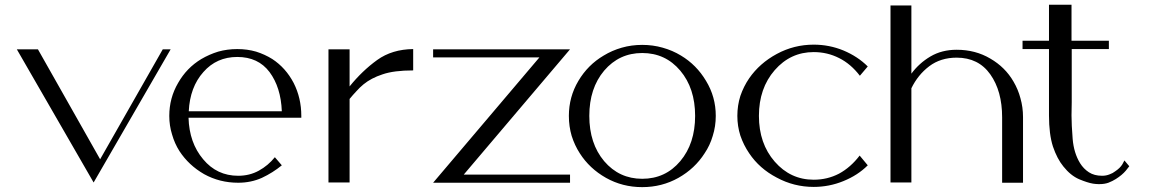

<svg xmlns="http://www.w3.org/2000/svg" viewBox="-20 -768 4852 808"><path d="M401.4 -97.7Q314.5 -252 139.6 -560.5Q110.4 -560.5 50.8 -560.5Q158.2 -374 374 0Q482.4 -186.5 698.2 -560.5Q687.5 -560.5 665 -560.5Q577.1 -406.2 401.4 -97.7Z M1248 -280.3Q1248 -355.5 1215.8 -418.9Q1182.6 -482.4 1126 -519.5Q1094.7 -539.1 1057.6 -550.8Q1020.5 -561.5 978.5 -561.5Q936.5 -561.5 898.4 -550.8Q860.4 -539.1 827.1 -519.5Q765.6 -482.4 729.5 -418.9Q692.4 -355.5 692.4 -280.3Q692.4 -239.3 704.1 -202.1Q714.8 -164.1 735.4 -131.8Q774.4 -72.3 838.9 -35.2Q904.3 1 982.4 1Q1036.1 1 1082 -19.5Q1127.9 -41 1166 -72.3Q1156.2 -83 1136.7 -106.4Q1108.4 -71.3 1069.3 -49.8Q1030.3 -28.3 982.4 -28.3Q892.6 -28.3 835 -97.7Q776.4 -167 773.4 -272.5Q910.2 -272.5 1183.6 -272.5Q1205.1 -272.5 1248 -272.5Q1248 -272.5 1248 -275.4Q1248 -278.3 1248 -280.3ZM978.5 -528.3Q1066.4 -528.3 1114.3 -464.8Q1162.1 -400.4 1166 -299.8Q1036.1 -299.8 774.4 -299.8Q779.3 -401.4 835.9 -464.8Q891.6 -528.3 978.5 -528.3Z M1451.2 -404.3Q1451.2 -456.1 1451.2 -560.5Q1421.9 -560.5 1362.3 -560.5Q1362.3 -373 1362.3 0Q1391.6 0 1451.2 0Q1451.2 -117.2 1451.2 -351.6Q1464.8 -368.2 1479.5 -383.8Q1493.2 -399.4 1509.8 -413.1Q1542 -439.5 1589.8 -455.1Q1637.7 -471.7 1718.8 -471.7Q1718.8 -502 1718.8 -561.5Q1629.9 -560.5 1567.4 -515.6Q1503.9 -469.7 1451.2 -404.3Z M2378.9 -560.5Q2187.5 -560.5 1802.7 -560.5Q1802.7 -548.8 1802.7 -526.4Q1952.1 -526.4 2250 -526.4Q2101.6 -350.6 1802.7 1Q1995.1 1 2378.9 1Q2378.9 -10.7 2378.9 -33.2Q2229.5 -33.2 1931.6 -33.2Q2081.1 -209 2378.9 -560.5Z M2682.6 -579.1Q2637.7 -579.1 2596.7 -567.4Q2555.7 -555.7 2520.5 -534.2Q2454.1 -495.1 2414.1 -427.7Q2374 -360.4 2374 -280.3Q2374 -236.3 2385.7 -196.3Q2398.4 -156.2 2419.9 -123Q2460.9 -58.6 2530.3 -19.5Q2599.6 19.5 2682.6 19.5Q2765.6 19.5 2835 -19.5Q2904.3 -58.6 2945.3 -123Q2967.8 -156.2 2979.5 -196.3Q2992.2 -236.3 2992.2 -280.3Q2992.2 -360.4 2951.2 -427.7Q2911.1 -495.1 2845.7 -534.2Q2810.5 -555.7 2768.6 -567.4Q2727.5 -579.1 2682.6 -579.1ZM2682.6 -15.6Q2585.9 -15.6 2522.5 -89.8Q2460 -164.1 2460 -280.3Q2460 -396.5 2522.5 -470.7Q2585.9 -544.9 2682.6 -544.9Q2780.3 -544.9 2842.8 -470.7Q2905.3 -396.5 2905.3 -280.3Q2905.3 -164.1 2842.8 -89.8Q2780.3 -15.6 2682.6 -15.6Z M3404.3 -11.7Q3306.6 -11.7 3240.2 -87.9Q3173.8 -164.1 3173.8 -280.3Q3173.8 -396.5 3240.2 -472.7Q3306.6 -548.8 3404.3 -548.8Q3461.9 -548.8 3511.7 -523.4Q3560.5 -499 3598.6 -449.2Q3609.4 -461.9 3631.8 -488.3Q3589.8 -530.3 3529.3 -555.7Q3469.7 -580.1 3404.3 -580.1Q3321.3 -580.1 3249 -541Q3176.8 -502 3132.8 -438.5Q3109.4 -404.3 3095.7 -364.3Q3083 -324.2 3083 -280.3Q3083 -237.3 3095.7 -197.3Q3109.4 -157.2 3132.8 -123Q3175.8 -58.6 3249 -20.5Q3321.3 18.6 3404.3 18.6Q3469.7 18.6 3529.3 -5.9Q3589.8 -30.3 3631.8 -72.3Q3620.1 -85.9 3597.7 -113.3Q3559.6 -63.5 3510.7 -37.1Q3461.9 -11.7 3404.3 -11.7Z M4285.2 -275.4Q4285.2 -316.4 4274.4 -354.5Q4264.6 -391.6 4245.1 -424.8Q4210 -485.4 4147.5 -521.5Q4085 -558.6 4005.9 -558.6Q3943.4 -558.6 3895.5 -530.3Q3847.7 -502 3815.4 -458Q3815.4 -489.3 3815.4 -551.8Q3815.4 -562.5 3815.4 -585Q3815.4 -638.7 3815.4 -745.1Q3786.1 -745.1 3727.5 -745.1Q3727.5 -497.1 3727.5 0Q3756.8 0 3815.4 0Q3815.4 -131.8 3815.4 -396.5Q3842.8 -453.1 3890.6 -489.3Q3938.5 -525.4 4005.9 -525.4Q4097.7 -525.4 4147.5 -455.1Q4197.3 -384.8 4197.3 -274.4Q4197.3 -273.4 4197.3 -238.3Q4197.3 -202.1 4197.3 -156.2Q4197.3 -100.6 4197.3 -49.8Q4197.3 1 4197.3 1Q4226.6 1 4285.2 1Q4285.2 0 4285.2 -49.8Q4285.2 -100.6 4285.2 -157.2Q4285.2 -202.1 4285.2 -238.3Q4285.2 -274.4 4285.2 -275.4Z M4711.9 -92.8Q4711.9 -92.8 4703.1 -76.2Q4693.4 -60.5 4672.9 -46.9Q4663.1 -39.1 4649.4 -34.2Q4634.8 -28.3 4618.2 -28.3Q4585 -28.3 4562.5 -43Q4540 -57.6 4525.4 -81.1Q4499 -124 4494.1 -183.6Q4489.3 -243.2 4489.3 -282.2Q4489.3 -294.9 4490.2 -337.9Q4490.2 -380.9 4490.2 -436.5Q4490.2 -466.8 4490.2 -498Q4490.2 -530.3 4490.2 -561.5Q4542 -561.5 4646.5 -561.5Q4646.5 -573.2 4646.5 -596.7Q4593.8 -596.7 4489.3 -596.7Q4489.3 -660.2 4489.3 -704.1Q4489.3 -748 4489.3 -748Q4458 -748 4394.5 -748Q4394.5 -698.2 4394.5 -596.7Q4357.4 -596.7 4283.2 -596.7Q4283.2 -585 4283.2 -561.5Q4320.3 -561.5 4394.5 -561.5Q4394.5 -467.8 4394.5 -282.2Q4394.5 -203.1 4411.1 -151.4Q4428.7 -99.6 4455.1 -67.4Q4485.4 -29.3 4521.5 -13.7Q4556.6 1 4580.1 4.9Q4593.8 6.8 4601.6 6.8Q4608.4 6.8 4608.4 6.8Q4627.9 6.8 4644.5 1Q4662.1 -5.9 4675.8 -14.6Q4702.1 -31.2 4717.8 -49.8Q4732.4 -68.4 4732.4 -68.4Q4725.6 -76.2 4711.9 -92.8Z"/></svg>

Font: Suave
Style: Regular
Weight: 400
Designer: Manu Ambady
Version: Version 1.0